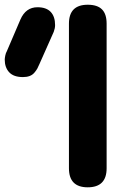

<svg xmlns="http://www.w3.org/2000/svg" viewBox="-28 -799 513 819"><path d="M266.1 -81.1V-698.2Q266.1 -778.8 346.2 -778.8Q387.2 -778.8 407 -759Q426.8 -739.3 426.8 -698.2V-81.1Q426.8 0 346.2 0Q266.1 0 266.1 -81.1ZM201.2 -663.1 141.1 -527.8Q135.3 -514.2 131.3 -506.8Q127.4 -499.5 119.1 -489.5Q110.8 -479.5 98.6 -474.9Q86.4 -470.2 69.8 -470.2Q30.3 -470.2 11.2 -490.7Q-7.8 -511.2 -7.8 -544.9Q-7.8 -550.8 -5.4 -562.5Q-2.9 -574.2 1 -580.1L59.1 -715.8Q82 -768.1 131.8 -768.1Q169.4 -768.1 188.2 -748.3Q207 -728.5 207 -691.9Q207 -678.7 201.2 -663.1Z"/></svg>

Font: BPreplay
Style: Bold
Weight: 700
Designer: Magenta/George Triantafyllakos
Foundry: Magenta/George Triantafyllakos
Version: Version 1.00